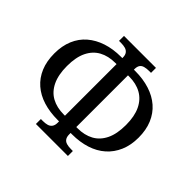

<svg xmlns="http://www.w3.org/2000/svg" viewBox="-175 -932 1150 1150"><g transform="rotate(45 400.0 -357.0)"><path d="M264 16V-26H281Q302 -26 317.5 -30.5Q333 -35 342 -47.5Q351 -60 351 -81V-93H340Q272 -93 217.5 -110Q163 -127 124 -161Q85 -195 64 -245Q43 -295 43 -361Q43 -425 64 -475Q85 -525 124.5 -559Q164 -593 218.5 -611Q273 -629 340 -629H351V-634Q351 -655 342 -667Q333 -679 317.5 -683.5Q302 -688 280 -688H264V-730H535V-688H520Q498 -688 481.5 -683.5Q465 -679 457 -667Q449 -655 449 -634V-629H461Q527 -629 582 -611.5Q637 -594 676 -560Q715 -526 736 -476Q757 -426 757 -361Q757 -297 735.5 -247Q714 -197 675 -162.5Q636 -128 581.5 -110.5Q527 -93 461 -93H449V-82Q449 -60 457.5 -47.5Q466 -35 482 -30.5Q498 -26 519 -26H535V16ZM342 -142H352V-579H342Q283 -579 240 -555.5Q197 -532 173.5 -484Q150 -436 150 -361Q150 -287 173.5 -238Q197 -189 240 -165.5Q283 -142 342 -142ZM448 -142H458Q517 -142 560 -165.5Q603 -189 626.5 -237.5Q650 -286 650 -361Q650 -435 626.5 -483.5Q603 -532 560 -556Q517 -580 458 -580H448Z"/></g></svg>

Font: Noto Serif SemiCondensed
Style: Regular
Weight: 400
Width: 4
Designer: Monotype Design Team
Foundry: Monotype Imaging Inc.
Version: Version 2.013